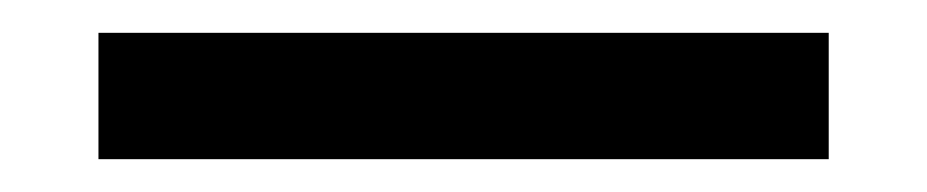

<svg xmlns="http://www.w3.org/2000/svg" viewBox="-20 -20 565 117"><path d="M40 77V0H485V77Z"/></svg>

Font: Source Serif Pro SemiBold
Style: Regular
Weight: 600
Designer: Frank Grießhammer
Foundry: Adobe Systems Incorporated
Version: Version 3.001;hotconv 1.0.111;makeotfexe 2.5.65597